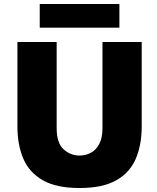

<svg xmlns="http://www.w3.org/2000/svg" viewBox="-20 -934 786 964"><path d="M379.5 10Q263 10 194.8 -29Q126.5 -68 97 -137.5Q67.5 -207 67.5 -299V-723H264.5V-291Q264.5 -216 299.2 -184.5Q334 -153 379.5 -153Q409.5 -153 435.8 -166.8Q462 -180.5 478.2 -210.8Q494.5 -241 494.5 -291V-723H691.5V-299Q691.5 -207 662 -137.5Q632.5 -68 564.2 -29Q496 10 379.5 10ZM179.5 -795V-914H579.5V-795Z"/></svg>

Font: Public Sans Thin Black
Style: Regular
Weight: 900
Version: Version 2.001